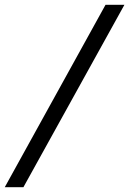

<svg xmlns="http://www.w3.org/2000/svg" viewBox="-20 -691 541 804"><path d="M78.1 92.8H0L421.9 -670.9H501Z"/></svg>

Font: Charis SIL Viet
Style: Bold Italic
Weight: 700
Italic angle: -11°
Foundry: SIL International
Version: Version 5.000